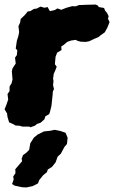

<svg xmlns="http://www.w3.org/2000/svg" viewBox="-29 -536 501 843"><path d="M70 20 56 16 39 15 31 10 11 1 4 -22 2 -38 -9 -56 -2 -73 7 -99 4 -123 13 -136V-156L22 -171L26 -187L23 -223L26 -236L40 -257L37 -283L45 -294L47 -315L40 -323L45 -357L52 -379L55 -395L52 -421L59 -436L62 -453L79 -469L93 -486L104 -487L120 -497L131 -498L149 -507L166 -502L180 -505L190 -487L212 -492L223 -499L240 -493L263 -502L288 -509L302 -508L319 -514H327L350 -515L391 -516L400 -512L405 -505L428 -501L432 -490L441 -479L448 -465L445 -454L452 -439L443 -416L431 -394L414 -382L403 -373L384 -365L363 -355L348 -352L325 -353L311 -357L303 -361L283 -358L266 -352L251 -339L240 -332L241 -316L222 -305L215 -287L212 -254L220 -243L213 -225L207 -212L204 -190L206 -181L204 -162L208 -145L203 -134L202 -120L200 -100L197 -72L191 -47L187 -35L170 -25L166 -12L149 3L134 8L124 16L104 23L100 20ZM87 287 68 286 35 279 24 272 31 252 29 239 39 224 38 207 68 172 66 161 72 145 86 135 99 122 104 93 120 68 136 55 164 41 192 38 211 34 236 39 259 47 268 69 265 96 254 109 238 139 224 152 215 177 199 197 181 208 177 220 161 233 143 255 138 269 115 281Z"/></svg>

Font: Winky Rough ExtraBold
Style: Italic
Weight: 800
Italic angle: -8.97852°
Designer: Simon Atzbach
Foundry: typofactur
Version: Version 1.206; ttfautohint (v1.8.4.7-5d5b)